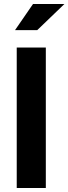

<svg xmlns="http://www.w3.org/2000/svg" viewBox="-20 -937 341 957"><path d="M63.4 0V-700H208.4V0ZM54.9 -786.8 144.6 -917.1H301.1L165.6 -786.8Z"/></svg>

Font: Red Hat Display
Style: Regular
Weight: 300
Designer: Pentagram, MCKL
Foundry: Pentagram, MCKL
Version: Version 1.023